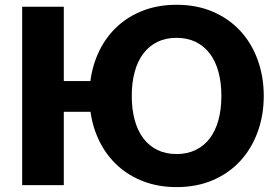

<svg xmlns="http://www.w3.org/2000/svg" viewBox="-20 -756 1127 784"><path d="M701 -127Q745 -127 779.2 -143.8Q813.5 -160.5 836.8 -191.2Q860 -222 872 -266Q884 -310 884 -364.5Q884 -418.5 872 -462.5Q860 -506.5 836.8 -537.2Q813.5 -568 779.2 -584.8Q745 -601.5 701 -601.5Q656.5 -601.5 622.5 -584.8Q588.5 -568 565.2 -537.2Q542 -506.5 530 -462.5Q518 -418.5 518 -364.5Q518 -310 530 -266Q542 -222 565.2 -191.2Q588.5 -160.5 622.5 -143.8Q656.5 -127 701 -127ZM349 -425Q358 -492.5 386 -549.5Q414 -606.5 459.2 -648.2Q504.5 -690 565.5 -713.2Q626.5 -736.5 701 -736.5Q783.5 -736.5 849.5 -708Q915.5 -679.5 961.5 -629.5Q1007.5 -579.5 1032.2 -511.5Q1057 -443.5 1057 -364.5Q1057 -285.5 1032.2 -217.5Q1007.5 -149.5 961.5 -99.2Q915.5 -49 849.5 -20.5Q783.5 8 701 8Q627.5 8 566.8 -15Q506 -38 461 -79Q416 -120 387.5 -176.2Q359 -232.5 349.5 -299.5H240.5V0H70.5V-728.5H240.5V-425Z"/></svg>

Font: Lato 2
Style: Regular
Weight: 900
Designer: Lukasz Dziedzic with Adam Twardoch and Botio Nikoltchev
Foundry: tyPoland Lukasz Dziedzic
Version: Version 2.015; 2015-08-06; http://www.latofonts.com/